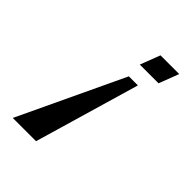

<svg xmlns="http://www.w3.org/2000/svg" viewBox="-195 -764 861 861"><g transform="rotate(45 235.5 -333.5)"><path d="M334.8 -500H277.3L41.2 0H188.7ZM429.8 -667H311.1L274.8 -572H393.5Z"/></g></svg>

Font: Din Kursivschrift
Style: Extended Italic
Weight: 400
Version: Version 1.089